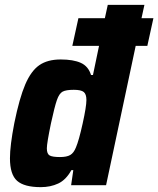

<svg xmlns="http://www.w3.org/2000/svg" viewBox="-20 -763 652 791"><path d="M587 -574H539L417 0H273L282 -62H274Q252 -22 220 -7Q188 8 148 8Q80 8 50.5 -18Q21 -44 21 -111Q21 -163 39 -256Q60 -359 84 -415Q108 -471 142 -494.5Q176 -518 230 -518Q282 -518 313 -504Q344 -490 355 -454H363L388 -574H278L303 -688H412L424 -743H575L563 -688H612ZM336 -351Q336 -375 325 -384Q314 -393 284 -393Q252 -393 238 -385.5Q224 -378 214.5 -351Q205 -324 190 -255Q173 -173 173 -152Q173 -129 184.5 -122.5Q196 -116 227 -116Q255 -116 269.5 -124.5Q284 -133 293 -156Q305 -184 320.5 -254Q336 -324 336 -351Z"/></svg>

Font: Saira Semi Condensed
Style: Bold Italic
Weight: 700
Width: 4
Italic angle: -12°
Designer: Hector Gatti with collaboration of the Omnibus-Type team
Foundry: Omnibus-Type
Version: Version 1.001; ttfautohint (v1.8)